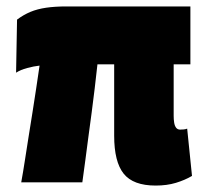

<svg xmlns="http://www.w3.org/2000/svg" viewBox="-20 -567 638 597"><path d="M464 10Q394 10 364.5 -27Q335 -64 335 -145V-367H283Q279 -330 274.5 -292.5Q270 -255 265 -217Q260 -179 255 -142.5Q250 -106 245.5 -70Q241 -34 236 0H46Q52 -33 57.5 -69Q63 -105 69 -142.5Q75 -180 81 -217.5Q87 -255 92.5 -292Q98 -329 103 -363Q85 -361 64.5 -355.5Q44 -350 30 -341L33 -506Q53 -521 74.5 -530Q96 -539 123.5 -543Q151 -547 187 -547H572V-367H520V-207Q520 -196 521.5 -186Q523 -176 527.5 -170Q532 -164 540 -164Q545 -164 551 -164.5Q557 -165 562 -167L577 -20Q555 -7 527 1.5Q499 10 464 10Z"/></svg>

Font: Georama ExtraBold
Style: Regular
Weight: 800
Designer: Jean-Baptiste Levee
Foundry: Production Type
Version: Version 1.001